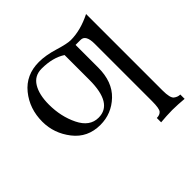

<svg xmlns="http://www.w3.org/2000/svg" viewBox="-180 -659 1073 1073"><g transform="rotate(-45 356.0 -122.5)"><path d="M695.3 239.3Q648.9 234.9 602.5 234.4Q556.2 234.9 509.8 239.3V205.1Q533.7 205.1 545.7 191.4Q557.6 177.7 557.6 119.1V-333.5Q557.6 -404.8 517.6 -404.8H477.5V-225.6Q477.5 -113.3 412.8 -51.8Q348.1 9.8 259.8 9.8Q159.7 9.8 101.1 -65.4Q42.5 -140.6 42.5 -232.4Q42.5 -334.5 102.5 -408.4Q162.6 -482.4 265.1 -482.4Q318.4 -482.4 383.8 -462.4Q449.2 -442.4 477.5 -442.4Q555.2 -442.4 641.1 -485.4V119.1Q641.1 178.2 658.2 191.7Q675.3 205.1 695.3 205.1ZM281.2 -25.9Q394 -25.9 394 -211.9V-408.2Q336.9 -445.3 249.5 -445.3Q192.9 -445.3 164.6 -398.9Q136.2 -352.5 136.2 -274.4Q136.2 -179.7 174.1 -102.8Q211.9 -25.9 281.2 -25.9Z"/></g></svg>

Font: Kelvinch
Style: Regular
Weight: 400
Designer: Paul James MIller
Foundry: High-Logic / Made with FontCreator
Version: Version 3.30 September 23, 2016